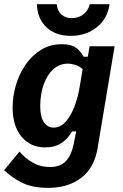

<svg xmlns="http://www.w3.org/2000/svg" viewBox="-28 -722 590 921"><path d="M204.2 179.2Q124.2 179.2 73.8 152.5Q23.3 125.8 -8.3 94.2L65.8 5Q90.8 35.8 128.3 57.5Q165.8 79.2 211.7 79.2Q260.8 79.2 287.5 51.2Q314.2 23.3 325 -29.2L337.5 -91.7H317.5Q298.3 -56.7 266.7 -35.8Q235 -15 188.3 -15Q118.3 -15 75.4 -66.2Q32.5 -117.5 32.5 -205.8Q32.5 -260 48.3 -313.8Q64.2 -367.5 94.6 -411.7Q125 -455.8 168.8 -482.9Q212.5 -510 268.3 -510Q312.5 -510 335.4 -493.8Q358.3 -477.5 373.3 -450H393.3L401.7 -500H521.7L440.8 -15Q425 83.3 361.7 131.2Q298.3 179.2 204.2 179.2ZM228.3 -110Q261.7 -110 287.1 -138.3Q312.5 -166.7 329.6 -212.1Q346.7 -257.5 355 -310L368.3 -390Q354.2 -404.2 334.2 -410.4Q314.2 -416.7 297.5 -416.7Q257.5 -416.7 227.9 -390Q198.3 -363.3 181.7 -317.1Q165 -270.8 165 -212.5Q165 -160.8 182.9 -135.4Q200.8 -110 228.3 -110ZM311.7 -550Q237.5 -550 194.2 -591.7Q150.8 -633.3 149.2 -701.7H244.2Q247.5 -669.2 267.5 -651.7Q287.5 -634.2 318.3 -635Q350.8 -635.8 373.3 -654.2Q395.8 -672.5 402.5 -701.7H497.5Q488.3 -633.3 436.7 -591.7Q385 -550 311.7 -550Z"/></svg>

Font: Familjen Grotesk
Style: Bold Italic
Weight: 700
Italic angle: -9.46201°
Designer: Anders Wikstroem, Jonas Baeckman, Matilda Gysing, Kristian Moeller
Foundry: Familjen STHLM AB
Version: Version 2.002; ttfautohint (v1.8.4.7-5d5b)